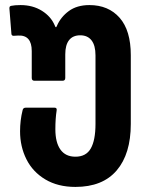

<svg xmlns="http://www.w3.org/2000/svg" viewBox="-20 -508 579 756"><path d="M296 -369Q267 -369 252 -350Q237 -331 237 -294V-201Q237 -190 226 -190H116Q105 -190 105 -201V-307Q105 -371 51 -368L34 -367Q26 -367 25 -374L17 -475Q17 -480 18.5 -482Q20 -484 24 -485Q38 -488 61 -488Q109 -488 145 -465.5Q181 -443 196 -407Q200 -395 204 -406Q219 -441 251 -464.5Q283 -488 332 -488Q407 -488 451 -438Q495 -388 495 -291V-20Q495 98 439.5 163Q384 228 277 228Q208 228 158.5 198.5Q109 169 84 119Q59 69 59 9Q59 -34 69 -74Q71 -84 81 -84H195Q205 -84 203 -73Q198 -41 198 1Q198 53 218 81Q238 109 277 109Q319 109 337.5 76.5Q356 44 356 -20V-290Q356 -329 340.5 -349Q325 -369 296 -369Z"/></svg>

Font: Barlow GEO Bold
Style: Regular
Weight: 700
Designer: Jeremy Tribby
Foundry: Tribby Type
Version: Version 1.408